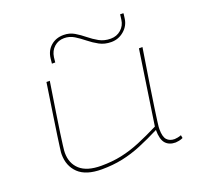

<svg xmlns="http://www.w3.org/2000/svg" viewBox="-129 -876 1062 1026"><g transform="rotate(-20 402.0 -362.5)"><path d="M281 10Q192 10 149 -31Q106 -72 106 -139Q106 -143 106.5 -150.5Q107 -158 110 -178.5Q113 -199 118.5 -240Q124 -281 135 -351.5Q146 -422 162 -530H181Q165 -426 154 -357Q143 -288 137.5 -246.5Q132 -205 129 -183.5Q126 -162 125.5 -153Q125 -144 125 -140Q125 -80 164.5 -44.5Q204 -9 285 -9Q348 -9 401.5 -20.5Q455 -32 509 -54.5Q563 -77 625 -108L688 -530H708Q689 -410 676.5 -331Q664 -252 657.5 -204.5Q651 -157 647.5 -133Q644 -109 643.5 -99.5Q643 -90 643 -86Q643 -43 658.5 -26Q674 -9 702 -9Q707 -9 718.5 -11Q730 -13 740 -17L743 0Q733 5 720 7.5Q707 10 701 10Q664 10 644 -12.5Q624 -35 624 -89Q563 -58 508.5 -35.5Q454 -13 399 -1.5Q344 10 281 10ZM245 -641Q241 -604 240 -595Q239 -586 239.5 -591.5Q240 -597 241 -605.5Q242 -614 242 -612H223Q224 -623 226 -641Q231 -684 260.5 -709.5Q290 -735 333 -735Q367 -735 394 -719Q421 -703 446 -682.5Q471 -662 499.5 -646Q528 -630 565 -630Q599 -630 623.5 -651.5Q648 -673 652 -706Q655 -727 655 -729Q655 -731 655 -735H674Q674 -731 674 -729Q674 -727 671 -706Q666 -666 634.5 -639Q603 -612 562 -612Q524 -612 494.5 -628Q465 -644 439 -665Q413 -686 387 -702Q361 -718 330 -718Q297 -718 273.5 -697Q250 -676 245 -641ZM223 -612Q221 -592 220.5 -590Q220 -588 221 -594Q222 -600 222.5 -606.5Q223 -613 223 -612Z"/></g></svg>

Font: Georama Extra Expanded Thin
Style: Italic
Weight: 100
Width: 8
Italic angle: -9°
Designer: Jean-Baptiste Levee
Foundry: Production Type
Version: Version 1.000